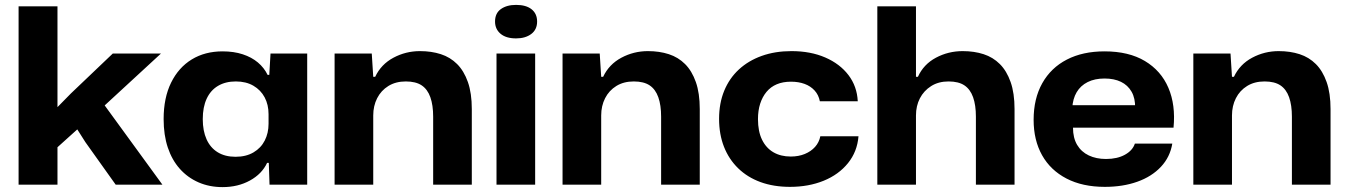

<svg xmlns="http://www.w3.org/2000/svg" viewBox="-20 -755 5505 785"><path d="M56 0V-729H215V-317L270 -373L441 -536H638L408 -324L644 0H453L329 -174L296 -226L215 -153V0Z M890 10Q836 10 791.5 -9.5Q747 -29 715 -65Q683 -101 666 -152Q649 -203 649 -268Q649 -355 679.5 -417Q710 -479 764 -512Q818 -545 890 -545Q936 -545 972.5 -533Q1009 -521 1034.5 -499.5Q1060 -478 1074 -449H1081L1086 -536H1236V0H1082L1079 -89H1072Q1051 -44 1002 -17Q953 10 890 10ZM943 -114Q986 -114 1016.5 -132Q1047 -150 1062.5 -180.5Q1078 -211 1078 -249V-288Q1078 -327 1062 -357Q1046 -387 1016 -404.5Q986 -422 944 -422Q902 -422 871.5 -404Q841 -386 825 -351.5Q809 -317 809 -268Q809 -220 824.5 -185.5Q840 -151 870 -132.5Q900 -114 943 -114Z M1348 0V-536H1500L1506 -441H1514Q1538 -492 1588.5 -519Q1639 -546 1697 -546Q1744 -546 1782.5 -533.5Q1821 -521 1849 -493Q1877 -465 1893 -419.5Q1909 -374 1909 -309V0H1751V-278Q1751 -325 1739.5 -357.5Q1728 -390 1704 -406Q1680 -422 1639 -422Q1598 -422 1568 -403.5Q1538 -385 1522 -353.5Q1506 -322 1506 -283V0Z M2010 0V-536H2168V0ZM2090 -598Q2049 -598 2026.5 -617Q2004 -636 2004 -667Q2004 -701 2028 -718Q2052 -735 2090 -735Q2131 -735 2153.5 -717Q2176 -699 2176 -667Q2176 -634 2152 -616Q2128 -598 2090 -598Z M2280 0V-536H2432L2438 -441H2446Q2470 -492 2520.5 -519Q2571 -546 2629 -546Q2676 -546 2714.5 -533.5Q2753 -521 2781 -493Q2809 -465 2825 -419.5Q2841 -374 2841 -309V0H2683V-278Q2683 -325 2671.5 -357.5Q2660 -390 2636 -406Q2612 -422 2571 -422Q2530 -422 2500 -403.5Q2470 -385 2454 -353.5Q2438 -322 2438 -283V0Z M3210 9Q3143 9 3089.5 -10.5Q3036 -30 2998 -67Q2960 -104 2940 -155Q2920 -206 2920 -269Q2920 -333 2941 -384Q2962 -435 3001 -471Q3040 -507 3094.5 -526.5Q3149 -546 3216 -546Q3294 -546 3354 -520Q3414 -494 3449 -448Q3484 -402 3487 -341H3332Q3327 -367 3310.5 -385Q3294 -403 3269.5 -412Q3245 -421 3214 -421Q3181 -421 3156 -410.5Q3131 -400 3114 -379.5Q3097 -359 3088 -331Q3079 -303 3079 -268Q3079 -218 3095.5 -184Q3112 -150 3142 -132.5Q3172 -115 3213 -115Q3245 -115 3270.5 -125.5Q3296 -136 3312.5 -154.5Q3329 -173 3334 -198H3490Q3485 -135 3447 -88Q3409 -41 3347.5 -16Q3286 9 3210 9Z M3567 0V-729H3725V-441H3733Q3756 -492 3806.5 -519Q3857 -546 3916 -546Q3963 -546 4001.5 -533.5Q4040 -521 4068 -493Q4096 -465 4112 -419.5Q4128 -374 4128 -309V0H3970V-278Q3970 -325 3958.5 -357.5Q3947 -390 3923 -406Q3899 -422 3858 -422Q3817 -422 3787 -403Q3757 -384 3741 -353Q3725 -322 3725 -283V0Z M4497 9Q4406 9 4340.5 -25Q4275 -59 4240.5 -120.5Q4206 -182 4206 -265Q4206 -352 4241.5 -415Q4277 -478 4342 -511.5Q4407 -545 4496 -545Q4595 -545 4661 -505.5Q4727 -466 4757 -396Q4787 -326 4778 -233H4367Q4367 -191 4384 -162.5Q4401 -134 4431.5 -119.5Q4462 -105 4502 -105Q4548 -105 4579.5 -122.5Q4611 -140 4620 -168H4773Q4764 -113 4726.5 -73Q4689 -33 4630 -12Q4571 9 4497 9ZM4364 -313 4355 -325H4632L4621 -313Q4622 -353 4606.5 -380Q4591 -407 4563 -420.5Q4535 -434 4496 -434Q4456 -434 4427 -419.5Q4398 -405 4382 -378Q4366 -351 4364 -313Z M4859 0V-536H5011L5017 -441H5025Q5049 -492 5099.5 -519Q5150 -546 5208 -546Q5255 -546 5293.5 -533.5Q5332 -521 5360 -493Q5388 -465 5404 -419.5Q5420 -374 5420 -309V0H5262V-278Q5262 -325 5250.5 -357.5Q5239 -390 5215 -406Q5191 -422 5150 -422Q5109 -422 5079 -403.5Q5049 -385 5033 -353.5Q5017 -322 5017 -283V0Z"/></svg>

Font: Mona Sans SemiExpanded
Style: Bold
Weight: 700
Width: 6
Designer: Deni Anggara
Foundry: GitHub
Version: Version 2.000